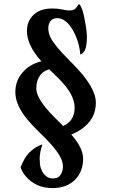

<svg xmlns="http://www.w3.org/2000/svg" viewBox="-20 -834 575 971"><path d="M189.5 -523.9Q116.2 -604.5 116.2 -677.7Q116.2 -725.6 147.5 -756.8Q181.6 -791 243.2 -791Q270.5 -791 286.6 -787.6Q316.4 -781.2 327.1 -781.2Q337.9 -781.2 345 -782.5Q352.1 -783.7 357.4 -787.1Q366.2 -793.5 378.9 -814Q398.9 -800.8 414.1 -702.6Q419.4 -669.9 419.4 -650.9Q419.4 -631.8 418 -616.9Q416.5 -602.1 413.1 -590.3Q404.8 -564.5 386.2 -558.1Q380.9 -623.5 349.6 -679.2Q314 -742.2 269 -742.2Q242.7 -742.2 231.4 -721.2Q221.7 -704.1 225.3 -677Q229 -649.9 248.3 -622.6Q267.6 -595.2 294.4 -566.4L351.1 -507.8Q464.8 -393.1 464.8 -314Q464.8 -230.5 390.1 -179.7Q367.2 -164.1 340.3 -153.8Q400.4 -85.9 400.4 -31.7Q400.4 33.7 359.4 75.2Q316.9 117.2 246.1 117.2Q160.2 117.2 109.4 56.6Q92.8 37.1 84 11.7Q105 -38.6 125 -59.6Q157.2 -91.8 194.3 -104Q180.7 -62 180.7 -32.2Q180.7 -2.4 186 15.1Q191.4 32.7 200.7 44.4Q219.7 68.4 246.1 68.4Q270.5 68.4 281.2 56.6Q298.3 36.6 298.3 9Q298.3 -18.6 280.5 -48.1Q262.7 -77.6 235.8 -106.9Q209 -136.2 178 -166Q147 -195.8 120.1 -227.5Q57.6 -302.2 57.6 -368.2Q57.6 -424.3 92.8 -466.3Q128.9 -509.3 189.5 -523.9ZM299.8 -196.8Q357.4 -222.7 357.4 -290Q357.4 -357.9 275.4 -438L229 -483.4Q183.1 -471.7 168 -422.4Q163.6 -407.2 163.6 -386.7Q163.6 -366.2 175.8 -342Q188 -317.9 207.5 -293.7Q227.1 -269.5 251 -245.1Z"/></svg>

Font: Amarante
Style: Regular
Weight: 400
Designer: Karolina Lach
Foundry: Sorkin Type Co.
Version: Version 1.001